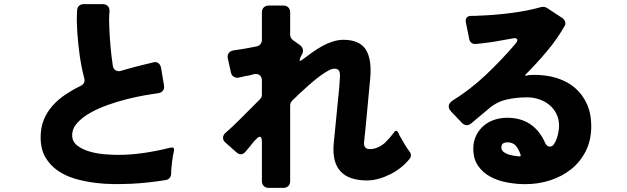

<svg xmlns="http://www.w3.org/2000/svg" viewBox="-20 -847 3040 931"><path d="M784 26Q698 40 618 44Q571 46 528 45.5Q485 45 445 40Q395 34 347 20.5Q299 7 261 -19Q223 -45 200 -84.5Q177 -124 177 -181Q177 -229 192.5 -266.5Q208 -304 234.5 -334Q261 -364 296 -387.5Q331 -411 370 -430Q396 -442 388 -470Q374 -524 366.5 -578Q359 -632 355 -687Q353 -715 352.5 -742.5Q352 -770 354 -796Q354 -810 363 -818.5Q372 -827 386 -827H477Q494 -827 503 -817.5Q512 -808 511 -791Q509 -772 509 -753Q509 -734 510 -714Q512 -666 516 -620.5Q520 -575 527 -528Q530 -512 541.5 -505.5Q553 -499 568 -504Q585 -509 603 -514Q621 -519 640 -524Q660 -529 680 -534Q700 -539 721 -544Q736 -549 747 -541.5Q758 -534 761 -518L775 -434Q778 -418 770 -407.5Q762 -397 746 -395Q723 -392 683 -385Q643 -378 596.5 -366.5Q550 -355 502.5 -338Q455 -321 417 -299.5Q379 -278 354.5 -251Q330 -224 330 -191Q330 -160 355 -141Q380 -122 415 -112Q450 -102 487.5 -99Q525 -96 550 -96Q615 -96 679 -105.5Q743 -115 806 -131Q829 -136 823 -113Q821 -107 820.5 -101Q820 -95 818 -88Q816 -74 814 -59Q812 -44 811 -30Q810 -23 810 -16.5Q810 -10 810 -4Q809 8 802.5 16Q796 24 784 26Z M1250 31V-160Q1250 -184 1239 -184Q1235 -184 1228 -178Q1221 -172 1214 -164Q1207 -156 1201 -148.5Q1195 -141 1192 -137Q1186 -130 1181 -124Q1176 -118 1171 -112Q1160 -99 1147 -99Q1138 -99 1128 -107L1075 -154Q1061 -165 1061.5 -179.5Q1062 -194 1076 -205Q1091 -218 1107 -233Q1123 -248 1140 -265L1240 -365Q1250 -375 1250 -388V-455Q1250 -474 1239 -482.5Q1228 -491 1210 -487Q1192 -481 1170 -478L1139 -471Q1125 -468 1114 -474.5Q1103 -481 1100 -495L1085 -562Q1081 -579 1089.5 -590Q1098 -601 1115 -603Q1132 -606 1154 -609Q1171 -612 1188.5 -615Q1206 -618 1224 -622Q1236 -624 1243 -633Q1250 -642 1250 -654V-787Q1250 -802 1259 -811Q1268 -820 1283 -820H1354Q1369 -820 1378 -811Q1387 -802 1387 -787V-679Q1387 -663 1400 -653L1436 -627Q1446 -619 1448.5 -607.5Q1451 -596 1445 -585L1439 -573Q1429 -552 1435 -552Q1439 -552 1452 -562Q1472 -577 1495 -593.5Q1518 -610 1542.5 -623.5Q1567 -637 1593.5 -645.5Q1620 -654 1645 -654Q1722 -654 1753 -608Q1784 -560 1775 -465L1752 -221L1745 -155Q1744 -124 1773 -124Q1810 -124 1845 -153Q1869 -176 1890 -204Q1902 -223 1912 -202Q1914 -197 1916.5 -191.5Q1919 -186 1923 -181Q1932 -164 1942.5 -146.5Q1953 -129 1965 -113Q1972 -105 1972.5 -95.5Q1973 -86 1967 -78Q1950 -56 1926 -36.5Q1902 -17 1874.5 -3Q1847 11 1817.5 19.5Q1788 28 1760 28Q1583 28 1598 -149L1625 -424L1628 -468Q1630 -494 1624 -504Q1618 -514 1601 -514Q1589 -514 1571 -504Q1553 -494 1534.5 -480.5Q1516 -467 1500 -453.5Q1484 -440 1475 -432Q1456 -415 1436.5 -397Q1417 -379 1397 -359Q1387 -349 1387 -335V31Q1387 46 1378 55Q1369 64 1354 64H1283Q1268 64 1259 55Q1250 46 1250 31Z M2527 46Q2485 46 2440.5 38Q2396 30 2359 10.5Q2322 -9 2298.5 -42.5Q2275 -76 2275 -126Q2275 -161 2288.5 -189Q2302 -217 2324.5 -236.5Q2347 -256 2376.5 -266Q2406 -276 2439 -276Q2504 -276 2549.5 -246Q2595 -216 2621 -159Q2630 -136 2646 -136Q2658 -136 2666.5 -148.5Q2675 -161 2680.5 -177.5Q2686 -194 2688.5 -211Q2691 -228 2691 -236Q2691 -269 2678 -295Q2665 -321 2643.5 -338.5Q2622 -356 2594 -365.5Q2566 -375 2536 -375Q2482 -375 2433.5 -363.5Q2385 -352 2344 -315L2264 -248Q2254 -240 2244 -240Q2231 -240 2220 -251L2167 -307Q2154 -321 2156 -334.5Q2158 -348 2174 -359Q2260 -412 2336 -484Q2412 -556 2478 -633Q2492 -649 2487.5 -657Q2483 -665 2462 -660L2417 -652Q2354 -640 2289 -634Q2276 -632 2266.5 -639Q2257 -646 2255 -659L2239 -738Q2234 -770 2266 -770Q2274 -770 2282.5 -770Q2291 -770 2300 -771Q2333 -772 2372 -775Q2411 -778 2451.5 -783Q2492 -788 2531 -795.5Q2570 -803 2601 -812Q2619 -817 2633 -808L2706 -760Q2717 -753 2720.5 -741Q2724 -729 2716 -718Q2680 -655 2630 -596Q2580 -537 2529 -486Q2522 -479 2532 -480Q2540 -482 2545 -483L2572 -484Q2631 -484 2681.5 -468Q2732 -452 2768.5 -420.5Q2805 -389 2826 -342.5Q2847 -296 2847 -236Q2847 -167 2820.5 -114.5Q2794 -62 2749.5 -26.5Q2705 9 2647.5 27.5Q2590 46 2527 46ZM2494 -89H2500Q2505 -89 2505 -95Q2497 -120 2482.5 -138.5Q2468 -157 2439 -157Q2430 -157 2420 -152Q2411 -146 2411 -132Q2411 -115 2430 -105Q2447 -94 2494 -89Z"/></svg>

Font: Higure Gothic Black
Style: Regular
Weight: 900
Designer: Yoshimichi Ohira
Foundry: Positype
Version: Version 1.000